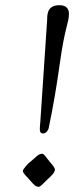

<svg xmlns="http://www.w3.org/2000/svg" viewBox="-20 -707 289 738"><path d="M68 -50C68 -40 85 -27 98 -11C109 2 117 11 129 11C135 11 149 -4 161 -16C176 -30 191 -43 191 -55C191 -62 182 -73 173 -83C157 -102 150 -116 142 -116C126 -116 116 -100 94 -83C90 -80 68 -58 68 -50ZM133 -211C133 -200 136 -194 146 -194C158 -194 166 -208 167 -214C185 -300 198 -378 209 -457C230 -609 245 -618 245 -654C245 -680 227 -687 209 -687C158 -687 162 -647 161 -627L135 -239C134 -228 133 -218 133 -211Z"/></svg>

Font: OFL Sorts Mill Goudy
Style: Italic
Weight: 500
Italic angle: -6°
Version: Version 003.000